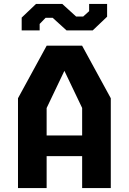

<svg xmlns="http://www.w3.org/2000/svg" viewBox="-20 -964 660 984"><path d="M72.2 -460.5 219.3 -730H400.7L547.8 -460.5V0H401V-410.7L291.2 -640.4H328.8L219 -410.3V0H72.2ZM165.1 -269.8H466.6V-163.7H165.1ZM370.2 -879.2H406.2L436.8 -906.8V-944H528.9V-878.4L455.2 -808.2H321L249.8 -872.9H213.8L183.2 -841.2V-808.2H91.1V-873.8L164.8 -944H299Z"/></svg>

Font: Monaspace Krypton Var ExLight
Style: Regular
Weight: 200
Designer: Riley Cran and the Lettermatic Team
Version: Version 1.200 (Monaspace Krypton Var)